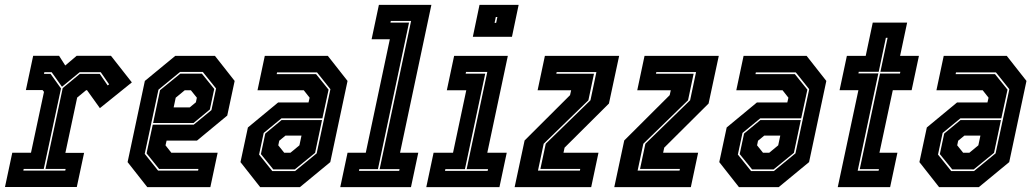

<svg xmlns="http://www.w3.org/2000/svg" viewBox="-30 -770 4255 790"><path d="M-9.5 -0.5 20.5 -141.5H97.5L151 -392L145 -399.5H76.5L106.5 -540.5H213L238.5 -500.5L285.5 -540.5H426.5L512.5 -431L381 -325L328 -399H324.5L287.5 -368.5L239 -141H316L286 -0.5ZM66 -68H238.5L240 -75H157L228 -407.5L298.5 -466H380.5L413 -418.5L419 -423L384.5 -473H298L225 -413L182.5 -473H152.5L151 -466H178L221 -406L150 -75H67.5Z M854.5 -540 935.5 -437 905 -294.5 780.5 -191.5H655.5L651 -172L675 -141.5H865.5L835.5 0H576L495 -103L566 -437L691 -540ZM804.5 -474H711L622 -401L565.5 -137L620.5 -68H785L786.5 -75H624.5L573 -139L598.5 -257H767L840 -317L859 -406ZM800.5 -467 851.5 -404 833.5 -319.5 766.5 -264H600L628.5 -399L712 -467ZM755.5 -398.5H730L693 -368L684.5 -328H750.5L776 -349L780 -368Z M1040.5 0 959.5 -103 990 -245.5 1114.5 -348.5H1239.5L1244 -368L1220 -398.5H1029.5L1059.5 -540H1319L1400 -437L1329 -103L1204 0ZM1090.5 -66H1184L1273 -139L1329.5 -403L1274.5 -472H1110L1108.5 -465H1270.5L1322 -401L1296.5 -283H1128L1055 -223L1036 -134ZM1094.5 -73 1043.5 -136 1061.5 -220.5 1128.5 -276H1295L1266.5 -141L1183 -73ZM1139.5 -141.5H1165L1202 -172L1210.5 -212H1144.5L1119 -191L1115 -172Z M1370 0 1400 -141.5H1475L1574 -608.5H1499L1529 -750H1745L1616 -141.5H1691L1661 0ZM1447 -67H1612.5L1614 -74H1532L1661.5 -684H1578L1576.5 -677H1653L1525 -74H1448.5Z M1915.5 -618.5 1943 -750H2104L2076.5 -618.5ZM2005 -676H2011.5L2016.5 -700H2010ZM1724 0 1754 -141.5H1834L1888.5 -398.5H1808.5L1838.5 -540H2059.5L1975 -141.5H2055L2025 0ZM1801 -67H1976.5L1978 -74H1890L1975 -474H1887.5L1886 -467H1966.5L1883 -74H1802.5Z M2087.5 0 2128.5 -192 2315.5 -378.5 2320 -398.5H2182L2212 -540H2517.5L2475.5 -344L2293 -162.5L2288.5 -141.5H2432.5L2402.5 0ZM2183.5 -68H2356L2357.5 -75H2193.5L2215.5 -178.5L2399.5 -357.5L2424 -473.5H2260.5L2259 -466.5H2414L2391 -357.5L2207 -178.5Z M2497.5 0 2538.5 -192 2725.5 -378.5 2730 -398.5H2592L2622 -540H2927.5L2885.5 -344L2703 -162.5L2698.5 -141.5H2842.5L2812.5 0ZM2593.5 -68H2766L2767.5 -75H2603.5L2625.5 -178.5L2809.5 -357.5L2834 -473.5H2670.5L2669 -466.5H2824L2801 -357.5L2617 -178.5Z M3010.5 0 2929.5 -103 2960 -245.5 3084.5 -348.5H3209.5L3214 -368L3190 -398.5H2999.5L3029.5 -540H3289L3370 -437L3299 -103L3174 0ZM3060.5 -66H3154L3243 -139L3299.5 -403L3244.5 -472H3080L3078.5 -465H3240.5L3292 -401L3266.5 -283H3098L3025 -223L3006 -134ZM3064.5 -73 3013.5 -136 3031.5 -220.5 3098.5 -276H3265L3236.5 -141L3153 -73ZM3109.5 -141.5H3135L3172 -172L3180.5 -212H3114.5L3089 -191L3085 -172Z M3417 0 3502 -399H3424.5L3454.5 -540H3532L3561 -677H3702.5L3673.5 -540H3751L3721 -399H3643.5L3588.5 -141.5H3662.5L3632.5 0ZM3499 -67.5H3585L3586.5 -74H3507.5L3591 -467.5H3673L3674.5 -474.5H3592.5L3622 -614.5H3615L3585.5 -474.5H3503.5L3502 -468H3584Z M3834 0 3753 -103 3783.5 -245.5 3908 -348.5H4033L4037.5 -368L4013.5 -398.5H3823L3853 -540H4112.5L4193.5 -437L4122.5 -103L3997.5 0ZM3884 -66H3977.5L4066.5 -139L4123 -403L4068 -472H3903.5L3902 -465H4064L4115.5 -401L4090 -283H3921.5L3848.5 -223L3829.5 -134ZM3888 -73 3837 -136 3855 -220.5 3922 -276H4088.5L4060 -141L3976.5 -73ZM3933 -141.5H3958.5L3995.5 -172L4004 -212H3938L3912.5 -191L3908.5 -172Z"/></svg>

Font: Tourney Condensed ExtraBold
Style: Italic
Weight: 800
Width: 3
Italic angle: -12°
Designer: Tyler Finck
Foundry: Etcetera Type Co
Version: Version 1.010; ttfautohint (v1.8.3)